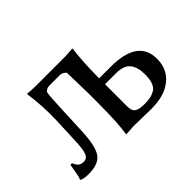

<svg xmlns="http://www.w3.org/2000/svg" viewBox="-86 -633 845 845"><g transform="rotate(-45 336.5 -211.0)"><path d="M556.2 -126Q556.2 -169.9 537.1 -194.6Q518.1 -219.2 467.8 -219.2H400.9V-79.1Q400.9 -53.2 415 -43.7Q429.2 -34.2 463.9 -34.2Q508.8 -34.2 532.5 -52Q556.2 -69.8 556.2 -126ZM188 -429.2H360.8L409.2 -432.1L411.1 -429.2Q401.4 -366.2 400.9 -258.8V-255.9H473.1Q642.1 -255.9 642.1 -136.2Q642.1 -72.3 596.4 -35.2Q550.8 2 469.2 2Q448.2 2 415 1Q381.8 0 360.8 0L312 2.9L311 0Q320.8 -60.1 320.8 -179.2V-250L317.9 -374Q303.7 -388.2 290 -388.2H222.2Q206.1 -388.2 195.8 -375Q191.9 -360.8 188 -266.1L183.1 -150.9Q179.2 -54.7 155.8 -22.9Q132.8 10.3 68.8 9.8Q41 9.8 26.9 2L25.9 -1Q31.7 -10.7 35.9 -38.3Q40 -65.9 42 -75.2L51.8 -76.2Q52.7 -75.2 54.9 -71Q57.1 -66.9 57.6 -65.4Q58.1 -64 60.1 -61Q62 -58.1 63 -57.1Q64 -56.2 66.4 -53.5Q68.8 -50.8 70.3 -49.8Q71.8 -48.8 75 -47.4Q78.1 -45.9 80.6 -45.4Q83 -44.9 86.4 -44.4Q89.8 -43.9 94.2 -43.9Q114.3 -43.9 122.1 -64.5Q129.9 -85 131.8 -129.9L137.2 -258.8Q140.1 -342.8 127.9 -429.2L128.9 -432.1Q151.9 -429.2 188 -429.2Z"/></g></svg>

Font: Biolilbert
Style: Regular
Weight: 400
Designer: Philipp H. Poll
Foundry: Philipp H. Poll
Version: Version 1.1.0